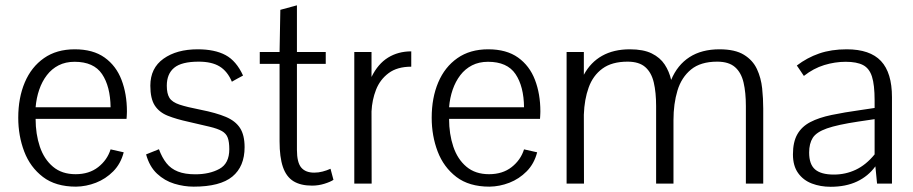

<svg xmlns="http://www.w3.org/2000/svg" viewBox="-20 -697 3468 729"><path d="M268.6 11.7Q191.4 11.7 143.1 -25.1Q94.7 -62 72 -121.6Q49.3 -181.2 49.3 -250Q49.3 -325.7 74.2 -384.3Q99.1 -442.9 147 -476.3Q194.8 -509.8 263.7 -509.8Q333.5 -509.8 377.2 -478.5Q420.9 -447.3 441.4 -393.8Q461.9 -340.3 461.9 -273.9Q461.9 -272 461.7 -266.6Q461.4 -261.2 461.2 -255.6Q460.9 -250 460.4 -245.6H115.2Q115.2 -188 131.3 -140.1Q147.5 -92.3 181.2 -64Q214.8 -35.6 267.1 -35.6Q318.4 -35.6 352.8 -62.5Q387.2 -89.4 399.9 -129.9L449.7 -118.7Q438.5 -75.2 409.9 -46.4Q381.3 -17.6 344.2 -3.2Q307.1 11.2 268.6 11.7ZM115.2 -289.6H399.9Q398.9 -369.1 367.4 -415.8Q335.9 -462.4 263.2 -462.4Q229 -462.4 202.6 -449Q176.3 -435.5 158 -411.6Q139.6 -387.7 128.9 -356.4Q118.2 -325.2 115.2 -289.6Z M715.3 11.7Q678.7 11.7 641.8 0.5Q605 -10.7 576.2 -37.6Q547.4 -64.5 534.7 -110.8L583.5 -130.4Q595.2 -98.6 612.1 -77.4Q628.9 -56.2 655.5 -45.7Q682.1 -35.2 721.7 -35.2Q775.4 -35.2 813 -55.7Q850.6 -76.2 850.6 -130.4Q850.6 -158.2 844.7 -174.1Q838.9 -189.9 822.8 -199.2Q806.6 -208.5 776.1 -215.8Q745.6 -223.1 696.3 -234.4Q649.4 -244.6 616.9 -257.6Q584.5 -270.5 567.6 -296.6Q550.8 -322.8 550.8 -371.6Q550.8 -438.5 600.8 -474.1Q650.9 -509.8 730.5 -509.8Q795.4 -509.8 836.4 -487.8Q877.4 -465.8 902.8 -410.2Q902.8 -410.2 896.5 -406.7Q890.1 -403.3 881.6 -398.7Q873 -394 866.7 -390.4Q860.4 -386.7 860.4 -386.7Q843.8 -426.3 814 -444.6Q784.2 -462.9 734.4 -462.9Q669.4 -462.9 641.4 -439.7Q613.3 -416.5 613.3 -371.6Q613.3 -341.3 623.5 -325.2Q633.8 -309.1 661.6 -299.8Q689.5 -290.5 741.7 -280.3Q800.8 -268.6 837.4 -253.2Q874 -237.8 891.4 -210.9Q908.7 -184.1 908.7 -138.2Q908.7 -64.9 862.3 -26.6Q815.9 11.7 715.3 11.7Z M1164.6 7.8Q1121.6 7.8 1094.2 -9Q1066.9 -25.9 1054.2 -63Q1041.5 -100.1 1041.5 -160.2V-454.6H966.3V-499.5H1041.5L1044.4 -659.7L1107.4 -676.8V-499.5H1216.8V-454.6H1107.4V-128.4Q1107.4 -80.1 1123.8 -60.8Q1140.1 -41.5 1172.9 -41.5Q1189.5 -41.5 1205.1 -45.7Q1220.7 -49.8 1234.9 -56.2L1246.1 -14.2Q1234.4 -6.3 1211.7 0.7Q1189 7.8 1164.6 7.8Z M1325.2 0V-499.5H1390.6V-404.8Q1415 -454.6 1453.4 -478.3Q1491.7 -502 1541.5 -502V-443.8Q1488.3 -443.8 1455.6 -419.4Q1422.9 -395 1407.7 -356.2Q1392.6 -317.4 1390.6 -273.9L1391.1 0Z M1838.4 11.7Q1761.2 11.7 1712.9 -25.1Q1664.6 -62 1641.8 -121.6Q1619.1 -181.2 1619.1 -250Q1619.1 -325.7 1644 -384.3Q1668.9 -442.9 1716.8 -476.3Q1764.6 -509.8 1833.5 -509.8Q1903.3 -509.8 1947 -478.5Q1990.7 -447.3 2011.2 -393.8Q2031.7 -340.3 2031.7 -273.9Q2031.7 -272 2031.5 -266.6Q2031.2 -261.2 2031 -255.6Q2030.8 -250 2030.3 -245.6H1685.1Q1685.1 -188 1701.2 -140.1Q1717.3 -92.3 1751 -64Q1784.7 -35.6 1836.9 -35.6Q1888.2 -35.6 1922.6 -62.5Q1957 -89.4 1969.7 -129.9L2019.5 -118.7Q2008.3 -75.2 1979.7 -46.4Q1951.2 -17.6 1914.1 -3.2Q1877 11.2 1838.4 11.7ZM1685.1 -289.6H1969.7Q1968.8 -369.1 1937.3 -415.8Q1905.8 -462.4 1833 -462.4Q1798.8 -462.4 1772.5 -449Q1746.1 -435.5 1727.8 -411.6Q1709.5 -387.7 1698.7 -356.4Q1688 -325.2 1685.1 -289.6Z M2131.3 0V-499.5H2196.8V-413.1Q2222.2 -460.4 2266.1 -485.1Q2310.1 -509.8 2371.6 -509.8Q2422.9 -509.8 2454.6 -494.1Q2486.3 -478.5 2503.7 -452.1Q2521 -425.8 2528.3 -393.6Q2551.8 -450.2 2597.9 -480Q2644 -509.8 2711.9 -509.8Q2771 -509.8 2804.7 -489Q2838.4 -468.3 2854 -434.8Q2869.6 -401.4 2873.8 -361.8Q2877.9 -322.3 2877.9 -284.7V0H2812V-294.4Q2812 -345.7 2803.2 -383.5Q2794.4 -421.4 2770.8 -442.1Q2747.1 -462.9 2703.1 -462.9Q2640.1 -462.9 2603.8 -433.1Q2567.4 -403.3 2552.2 -353Q2537.1 -302.7 2537.1 -241.2V0H2471.2V-294.4Q2471.2 -345.7 2462.4 -383.5Q2453.6 -421.4 2430.2 -442.1Q2406.7 -462.9 2362.8 -462.9Q2303.2 -462.9 2267.3 -436.5Q2231.4 -410.2 2215.1 -364.7Q2198.7 -319.3 2196.8 -261.7L2197.3 0Z M3133.8 12.2Q3095.2 12.2 3062.5 -0.2Q3029.8 -12.7 3010.3 -40Q2990.7 -67.4 2990.7 -110.8Q2990.7 -157.7 3007.3 -187Q3023.9 -216.3 3056.6 -233.4Q3089.4 -250.5 3137.5 -260.5Q3185.5 -270.5 3248.5 -279.3L3300.8 -287.1V-316.4Q3300.8 -374.5 3290.8 -406Q3280.8 -437.5 3256.8 -450Q3232.9 -462.4 3190.9 -462.4Q3150.4 -462.4 3109.6 -450Q3068.8 -437.5 3032.2 -408.7Q3032.2 -408.7 3028.1 -414.8Q3023.9 -420.9 3018.8 -428.7Q3013.7 -436.5 3009.5 -442.4Q3005.4 -448.2 3005.4 -448.2Q3044.4 -478 3090.3 -493.9Q3136.2 -509.8 3194.8 -509.8Q3283.2 -509.8 3325 -465.3Q3366.7 -420.9 3366.7 -328.1V0H3310.1L3303.7 -65.4Q3276.4 -27.8 3233.9 -7.8Q3191.4 12.2 3133.8 12.2ZM3146 -34.2Q3190.4 -34.2 3229.2 -52.5Q3268.1 -70.8 3300.8 -110.8V-244.6L3238.8 -235.4Q3160.2 -223.6 3119.9 -209.5Q3079.6 -195.3 3065.9 -173.6Q3052.2 -151.9 3052.2 -117.7Q3052.2 -72.8 3075 -53.5Q3097.7 -34.2 3146 -34.2Z"/></svg>

Font: Pontano Sans Light
Style: Regular
Weight: 300
Designer: Vernon Adams
Foundry: Vernon Adams
Version: Version 2.001